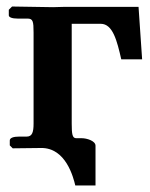

<svg xmlns="http://www.w3.org/2000/svg" viewBox="-20 -454 459 589"><path d="M106 0C182 -1 205 90 211 115H273V-7C273 -22 246 -30 231 -30H214C202 -30 200 -42 200 -75V-381H289C326 -381 339 -329 352 -272H416L405 -433H180C167 -433 154 -432 143 -432L17 -434L7 -424V-407C7 -401 17 -397 34 -397H64C81 -397 83 -389 83 -354V-75C83 -49 79 -35 62 -35H39C21 -35 10 -31 10 -23V-8L19 1Z"/></svg>

Font: Libertinus Serif
Style: Bold
Weight: 700
Designer: Philipp H. Poll, Khaled Hosny
Foundry: Caleb Maclennan
Version: Version 7.050;RELEASE